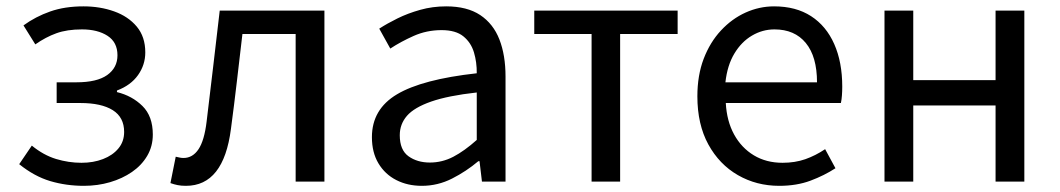

<svg xmlns="http://www.w3.org/2000/svg" viewBox="-20 -577 3367 610"><path d="M246.5 13.4Q190.3 13.4 139.7 -1.6Q89 -16.7 41 -55.4L81.1 -114.4Q118.1 -84.1 158.1 -71.9Q198.1 -59.8 238.9 -59.8Q276.8 -59.8 307.4 -71.7Q338.1 -83.5 356.2 -105.4Q374.4 -127.2 374.4 -157.8Q374.4 -204.3 338.3 -227Q302.1 -249.7 235.5 -249.7H160V-315.5H222.8Q288.1 -315.5 320.6 -338.6Q353.2 -361.8 353.2 -401.4Q353.2 -442.7 321.7 -463.2Q290.2 -483.6 240.4 -483.6Q192.9 -483.6 159 -471.3Q125.2 -459.1 92.2 -436L54.6 -496.3Q93.1 -524.3 139.4 -540.5Q185.7 -556.8 245.1 -556.8Q298 -556.8 342.7 -540.8Q387.5 -524.8 414.5 -492.5Q441.6 -460.1 441.6 -410.5Q441.6 -371 418.5 -338.4Q395.4 -305.9 351.6 -289.4V-284.4Q399.8 -272.6 432.6 -240.2Q465.5 -207.8 465.5 -149.6Q465.5 -112.1 447.7 -81.9Q430 -51.8 399.4 -30.7Q368.8 -9.6 329.5 1.9Q290.2 13.4 246.5 13.4Z M570.8 13.4Q555.6 13.4 544.3 11.1Q533 8.8 521.5 4.7L538.3 -79.1Q544.1 -78.1 549.9 -76.6Q555.6 -75.1 563 -75.1Q592.1 -75.1 610.7 -102.9Q629.2 -130.6 636.4 -190.5Q647.4 -279 657.5 -367.2Q667.5 -455.5 678.1 -543.4H1010.7V0H919.3V-469H750.2Q741.3 -393.4 732.6 -318.5Q723.9 -243.6 713.7 -167.3Q702.1 -77.2 666.4 -31.9Q630.7 13.4 570.8 13.4Z M1320.2 13.4Q1274.9 13.4 1239.1 -4.9Q1203.2 -23.2 1182.4 -57.9Q1161.6 -92.5 1161.6 -141.3Q1161.6 -230.1 1241.5 -277.5Q1321.3 -325 1494.7 -344.2Q1495.1 -379.4 1485.8 -410.5Q1476.5 -441.7 1452.2 -461.5Q1427.9 -481.3 1383 -481.3Q1335.6 -481.3 1294.1 -462.8Q1252.7 -444.3 1220 -422.7L1184.9 -486Q1210 -502.3 1242.8 -518.5Q1275.6 -534.7 1314.9 -545.7Q1354.1 -556.8 1397.5 -556.8Q1464.2 -556.8 1505.8 -529.1Q1547.3 -501.4 1566.7 -451.5Q1586.1 -401.6 1586.1 -334V0H1511.2L1503.5 -64.9H1499.7Q1461.6 -32.7 1416.3 -9.7Q1370.9 13.4 1320.2 13.4ZM1345.8 -60.6Q1385 -60.6 1420.3 -79Q1455.5 -97.4 1494.7 -132.4V-283.2Q1403.7 -273.1 1349.8 -254.3Q1296 -235.5 1273 -209.1Q1250.1 -182.6 1250.1 -147.4Q1250.1 -100.4 1277.9 -80.5Q1305.6 -60.6 1345.8 -60.6Z M1859.5 0V-469H1677.4V-543.4H2132.9V-469H1950.2V0Z M2455.7 13.4Q2383.5 13.4 2324.4 -20.6Q2265.3 -54.6 2230.4 -118.2Q2195.6 -181.9 2195.6 -271Q2195.6 -337.5 2215.6 -390.1Q2235.7 -442.7 2270.5 -480.1Q2305.4 -517.6 2349 -537.2Q2392.6 -556.8 2439.4 -556.8Q2508.6 -556.8 2556.8 -525.7Q2605 -494.5 2630.4 -437.1Q2655.9 -379.7 2655.9 -301.7Q2655.9 -287.4 2654.9 -274.1Q2654 -260.7 2651.6 -249.7H2285.9Q2289 -192.4 2312.3 -149.8Q2335.7 -107.2 2375.1 -83.5Q2414.4 -59.8 2466.3 -59.8Q2505.8 -59.8 2538.5 -71.2Q2571.1 -82.7 2601.5 -103.1L2634.3 -42.5Q2598.8 -19.4 2555 -3Q2511.2 13.4 2455.7 13.4ZM2284.7 -315.5H2575.7Q2575.7 -397.1 2540.2 -440.3Q2504.8 -483.6 2440.5 -483.6Q2402.5 -483.6 2369.1 -463.9Q2335.7 -444.3 2313.2 -406.9Q2290.7 -369.6 2284.7 -315.5Z M2790.1 0V-543.4H2881.5V-322.5H3143V-543.4H3234.4V0H3143V-241.9H2881.5V0Z"/></svg>

Font: Noto Sans TC Thin
Style: Regular
Weight: 100
Designer: Ryoko NISHIZUKA 西塚涼子 (kana, bopomofo & ideographs); Paul D. Hunt (Latin, Greek & Cyrillic); Sandoll Communications 산돌커뮤니
Foundry: Adobe
Version: Version 2.004-H2;hotconv 1.0.118;makeotfexe 2.5.65603